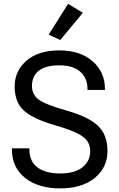

<svg xmlns="http://www.w3.org/2000/svg" viewBox="-20 -996 636 1030"><path d="M43.9 -194.3Q43.9 -97.7 114.7 -41.5Q185.5 14.6 302.7 14.6Q419.9 14.6 488.3 -41.5Q556.6 -97.7 556.6 -185.5Q556.6 -273.4 504.9 -321.8Q453.1 -370.1 338.9 -402.3Q224.6 -434.6 188 -461.4Q151.4 -488.3 151.4 -534.7Q151.4 -585.9 187 -615.7Q222.7 -645.5 297.9 -645.5Q373 -645.5 411.1 -610.8Q449.2 -576.2 449.2 -519.5V-513.7H543V-519.5Q543 -609.4 476.6 -667.5Q410.2 -725.6 297.9 -725.6Q185.5 -725.6 122.1 -670.4Q58.6 -615.2 58.6 -532.2Q58.6 -449.2 106.9 -404.1Q155.3 -358.9 271.5 -325.2Q383.3 -293 423.6 -263.7Q463.9 -234.4 463.9 -185.5Q463.9 -131.8 422.4 -98.6Q380.9 -65.4 302.7 -65.4Q224.6 -65.4 181.2 -97.7Q137.7 -129.9 137.7 -194.3V-200.2H43.9ZM241.2 -810.1 303.2 -781.2 424.3 -927.2 345.2 -975.6Z"/></svg>

Font: Roboto Flex
Style: Regular
Weight: 400
Designer: Berlow after Robertson
Foundry: Google
Version: Version 3.200;gftools[0.9.32]